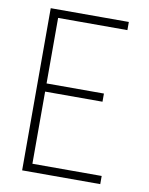

<svg xmlns="http://www.w3.org/2000/svg" viewBox="-83 -796 666 857"><g transform="rotate(10 250.0 -367.5)"><path d="M77 0V-735H431V-698H117V-401H377V-364H117V-37H431V0Z"/></g></svg>

Font: Iosevka SS18 Extralight
Style: Regular
Weight: 200
Monospace: yes
Designer: Belleve Invis
Foundry: Belleve Invis
Version: Version 25.1.1; ttfautohint (v1.8.4)